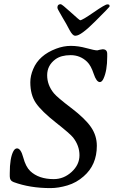

<svg xmlns="http://www.w3.org/2000/svg" viewBox="-20 -916 556 940"><path d="M516.1 -889.2V-883.3Q516.1 -881.3 446 -811.3Q376 -741.2 350.6 -741.2H347.2Q335.4 -741.2 320.3 -769.3Q305.2 -797.4 304.2 -799.3Q303.2 -801.3 296.6 -812.3Q290 -823.2 287.6 -827.6Q285.2 -832 273.2 -852.8Q261.2 -873.5 261.2 -876.5V-879.9Q261.2 -895.5 277.3 -895.5Q283.2 -895.5 326.2 -856.2Q369.1 -816.9 372.6 -816.9Q382.8 -816.9 438.7 -855.7Q494.6 -894.5 505.4 -894.5Q516.1 -894.5 516.1 -889.2ZM504.9 -652.3V-638.2Q504.9 -570.3 486.8 -531.2Q479 -514.2 468.8 -514.2Q452.1 -514.2 438.7 -554.7Q425.3 -595.2 406.7 -613.3Q373 -646 325.9 -646Q278.8 -646 251 -625.5Q210.9 -595.7 210.9 -547.6Q210.9 -499.5 243.7 -459.5Q260.7 -439 328.9 -387.2Q397 -335.4 425.5 -293.7Q454.1 -252 454.1 -202.1Q454.1 -108.4 389.6 -52.7Q354.5 -21.5 310.3 -8.3Q266.1 4.9 227.1 4.9Q126.5 4.9 46.9 -24.4Q27.8 -31.2 27.8 -52.7V-67.9Q27.8 -143.6 45.9 -176.3Q53.2 -189.5 63.5 -189.5Q82 -189.5 94 -144.5Q106 -99.6 127.9 -78.6Q169.4 -39.1 243.2 -39.1Q292 -39.1 330.6 -74.2Q369.1 -109.4 369.1 -156Q369.1 -202.6 337.9 -242.7Q324.2 -260.3 253.9 -315.7Q183.6 -371.1 156 -411.1Q128.4 -451.2 128.4 -513.2Q128.4 -544.9 142.6 -578.1Q170.9 -646 254.9 -677.7Q291 -691.4 327.1 -691.4Q363.3 -691.4 403.1 -680.4Q442.9 -669.4 456.5 -669.4L468.3 -672.4L482.4 -674.8Q504.9 -674.8 504.9 -652.3Z"/></svg>

Font: Averia Serif Libre Light
Style: Italic
Weight: 300
Italic angle: -8.5°
Version: Version 1.002